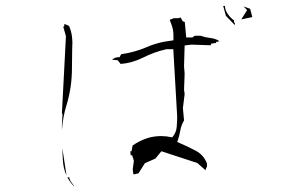

<svg xmlns="http://www.w3.org/2000/svg" viewBox="-20 -713 1040 654"><path d="M225.1 -481.4Q225.1 -519.5 225.8 -541.3Q226.6 -563 226.6 -568.8Q226.6 -574.7 225.6 -584.5Q223.6 -605.5 215.3 -624.5L202.6 -630.4H198.7V-622.6H195.3L204.6 -589.8L190.9 -327.1L192.9 -324.2L190.9 -288.1Q190.9 -279.3 190.9 -270.5Q194.3 -315.9 207 -356.4Q225.1 -416 225.1 -481.4ZM192.4 -208.5Q192.9 -188.5 193.8 -171.4Q195.3 -139.2 206.5 -115.2ZM209.5 -108.9Q218.3 -92.8 231.4 -78.6L232.4 -79.1Q229 -84.5 225.1 -89.4Q217.8 -98.1 215.8 -108.9ZM698.7 -559.1V-564L716.3 -566.9V-570.8H725.1L724.1 -575.2Q710.9 -582 696.8 -583.5Q679.7 -585.4 662.6 -591.3H647Q641.6 -591.3 638.2 -587.4L635.7 -585.4H614.3L609.4 -638.2L602.5 -640.6L595.2 -653.3L585.9 -650.9H570.8V-650.4L558.1 -645.5Q562 -636.2 565.4 -625.5Q570.8 -609.4 570.8 -592.8V-575.7Q548.8 -572.8 538.8 -570.8Q528.8 -568.8 524.2 -567.6Q519.5 -566.4 514.6 -564.9Q509.8 -563.5 505.1 -562Q500.5 -560.5 496.1 -559.1Q486.8 -555.7 478 -551.8Q438 -534.7 392.6 -528.3L387.2 -518.1H382.8Q373.5 -518.1 364.3 -511.7Q362.8 -510.7 361.3 -509.8L380.9 -507.8L391.1 -495.1Q430.2 -498.5 465.8 -516.1Q505.4 -536.1 546.9 -545.4H570.3L583.5 -316.4Q583.5 -300.3 582 -281.5Q580.6 -262.7 569.3 -248.5L566.4 -245.1L546.9 -248.5Q537.6 -249.5 529.3 -249.5Q505.9 -249.5 483.9 -243.2Q455.1 -233.9 431.6 -217.3L428.2 -197.8H423.8L425.3 -184.1H430.2L436 -165.5L432.1 -135.7L434.6 -118.7L451.7 -122.6L473.6 -157.2L509.3 -172.9L529.8 -197.8L652.3 -157.7L679.7 -133.3L685.1 -147V-155.8Q674.3 -184.6 647.5 -199.2Q618.2 -214.8 583.5 -229.5L585.9 -235.8Q591.3 -252 594.2 -268.6Q597.2 -286.6 606.9 -302.7L603 -344.7L608.9 -392.6L606.9 -407.7L608.9 -461.9L606.9 -487.3L608.9 -558.1L632.3 -561L689.5 -559.1ZM779.8 -628.4V-636.2H776.9V-644.5L773.4 -646Q752 -664.1 747.1 -684.6Q746.6 -688.5 746.1 -692.9H740.2L749.5 -659.2L780.3 -627ZM809.6 -690.9Q814 -687 821.8 -678.7L802.2 -647.5L802.7 -647L839.4 -654.8L832 -683.1Z"/></svg>

Font: Bakudai
Style: ExtraLight
Weight: 200
Version: Version 1.48